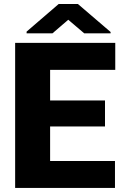

<svg xmlns="http://www.w3.org/2000/svg" viewBox="-20 -921 600 941"><path d="M543.5 -131.8V0H54.2V-710.9H544.9V-578.6H225.6V-428.7H494.6V-301.3H225.6V-131.8ZM361.8 -901.4 522 -764.2V-757.8H392.6L314.5 -824.2L237.3 -757.8H110.4V-766.1L267.6 -901.4Z"/></svg>

Font: Vazirmatn UI Black
Style: Regular
Weight: 900
Designer: Saber Rastikerdar
Foundry: Saber Rastikerdar
Version: Version 33.003